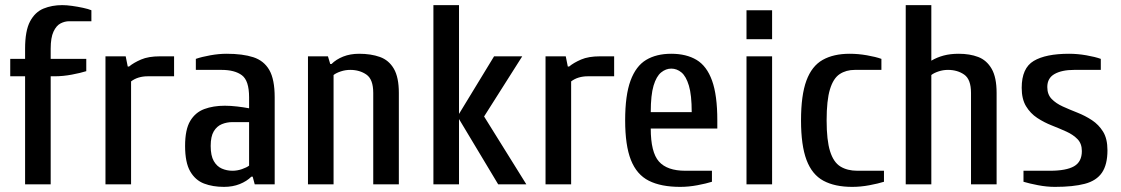

<svg xmlns="http://www.w3.org/2000/svg" viewBox="-20 -720 4380 750"><path d="M78 0V-422H20V-490H78V-530Q78 -600 97.5 -636.5Q117 -673 150 -686.5Q183 -700 223 -700Q240 -700 261.5 -697Q283 -694 304 -689.5Q325 -685 337 -680V-637H250Q233 -637 216.5 -628.5Q200 -620 189 -596.5Q178 -573 178 -530V-490H317V-442Q295 -435 260.5 -428.5Q226 -422 193 -422H178V0Z M392 0V-500H471L479 -460H484Q502 -475 531 -487.5Q560 -500 605 -500H660V-422H557Q538 -422 521.5 -417Q505 -412 492 -402V0Z M855 10Q811 10 777 -3Q743 -16 723 -50.5Q703 -85 703 -150Q703 -214 723 -247.5Q743 -281 778 -294Q813 -307 858 -307Q881 -307 906.5 -304Q932 -301 953 -297V-340Q953 -405 925 -426Q897 -447 845 -447H745V-490Q768 -498 801.5 -504Q835 -510 865 -510Q928 -510 969.5 -496.5Q1011 -483 1032 -446.5Q1053 -410 1053 -340V0H975L967 -30H962Q944 -12 916.5 -1Q889 10 855 10ZM888 -53Q907 -53 925.5 -59.5Q944 -66 953 -73V-243H888Q866 -243 846.5 -235Q827 -227 815 -207Q803 -187 803 -150Q803 -112 815 -91Q827 -70 846.5 -61.5Q866 -53 888 -53Z M1183 0V-500H1261L1270 -470H1275Q1293 -488 1320.5 -499Q1348 -510 1383 -510Q1429 -510 1464 -497.5Q1499 -485 1518.5 -451.5Q1538 -418 1538 -357V0H1438V-357Q1438 -410 1411.5 -428.5Q1385 -447 1348 -447Q1329 -447 1311 -441Q1293 -435 1283 -427V0Z M1673 0V-700H1773V-275L1910 -500H2020L1871 -265L2036 0H1926L1773 -255V0Z M2111 0V-500H2190L2198 -460H2203Q2221 -475 2250 -487.5Q2279 -500 2324 -500H2379V-422H2276Q2257 -422 2240.5 -417Q2224 -412 2211 -402V0Z M2637 10Q2562 10 2514.5 -14Q2467 -38 2444.5 -95Q2422 -152 2422 -250Q2422 -348 2443 -405Q2464 -462 2504 -486Q2544 -510 2602 -510Q2661 -510 2701 -486Q2741 -462 2761.5 -405Q2782 -348 2782 -250V-218H2522Q2522 -125 2554 -89Q2586 -53 2657 -53H2761V-10Q2739 -3 2704.5 3.5Q2670 10 2637 10ZM2522 -282H2682Q2682 -349 2671 -385.5Q2660 -422 2642 -437Q2624 -452 2602 -452Q2581 -452 2562.5 -437Q2544 -422 2533 -385.5Q2522 -349 2522 -282Z M2896 0V-500H2996V0ZM2896 -567V-680H2996V-567Z M3309 10Q3241 10 3196.5 -14Q3152 -38 3130.5 -95Q3109 -152 3109 -250Q3109 -348 3130 -405Q3151 -462 3193.5 -486Q3236 -510 3299 -510Q3332 -510 3366.5 -504Q3401 -498 3423 -490V-447H3319Q3285 -447 3260 -430.5Q3235 -414 3222 -371Q3209 -328 3209 -250Q3209 -172 3222.5 -129Q3236 -86 3263 -69.5Q3290 -53 3329 -53H3433V-10Q3411 -3 3376.5 3.5Q3342 10 3309 10Z M3518 0V-700H3618V-483Q3640 -496 3666 -503Q3692 -510 3725 -510Q3768 -510 3801 -497.5Q3834 -485 3853.5 -451.5Q3873 -418 3873 -357V0H3773V-357Q3773 -410 3746.5 -428.5Q3720 -447 3683 -447Q3664 -447 3646 -441Q3628 -435 3618 -427V0Z M4101 10Q4069 10 4035 3.5Q4001 -3 3978 -10V-53H4081Q4145 -53 4175.5 -70.5Q4206 -88 4206 -130Q4206 -159 4189 -176.5Q4172 -194 4145.5 -206Q4119 -218 4088.5 -230Q4058 -242 4031.5 -259.5Q4005 -277 3988 -305Q3971 -333 3971 -377Q3971 -454 4018 -482Q4065 -510 4156 -510Q4189 -510 4223.5 -504Q4258 -498 4280 -490V-447H4176Q4128 -447 4099.5 -431Q4071 -415 4071 -380Q4071 -351 4088 -333.5Q4105 -316 4131.5 -304Q4158 -292 4188.5 -280Q4219 -268 4245.5 -250.5Q4272 -233 4289 -205.5Q4306 -178 4306 -133Q4306 -77 4284.5 -45.5Q4263 -14 4217.5 -2Q4172 10 4101 10Z"/></svg>

Font: Cuprum Medium
Style: Regular
Weight: 500
Designer: Jovanny Lemonad
Foundry: Jovanny Lemonad
Version: Version 3.000